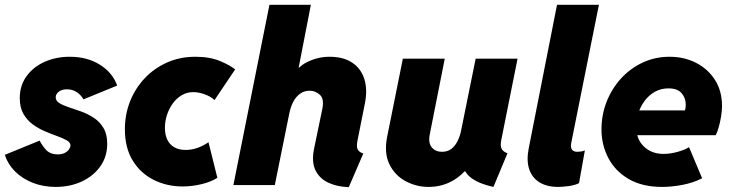

<svg xmlns="http://www.w3.org/2000/svg" viewBox="-22 -772 3050 801"><path d="M210.4 7.8Q158.7 7.8 115 -9.3Q71.3 -26.4 41 -56.6Q10.7 -86.9 -2 -126L143.6 -185.5Q150.9 -168.9 168.7 -148.4Q186.5 -127.9 219.2 -127.9Q236.3 -127.9 248 -134Q259.8 -140.1 265.9 -148.9Q272 -157.7 272 -165Q272 -177.7 256.6 -186.5Q241.2 -195.3 217.3 -203.9Q193.4 -212.4 166.3 -223.9Q139.2 -235.4 115.2 -252.7Q91.3 -270 75.9 -296.6Q60.5 -323.2 60.5 -362.8Q60.5 -415.5 88.9 -454.3Q117.2 -493.2 164.6 -514.2Q211.9 -535.2 269 -535.2Q341.8 -535.2 394.8 -502Q447.8 -468.8 466.8 -415L326.2 -357.4Q315.9 -376 298.1 -387.7Q280.3 -399.4 257.3 -399.4Q235.8 -399.4 223.1 -389.4Q210.4 -379.4 210.4 -366.2Q210.4 -351.1 226.1 -341.6Q241.7 -332 266.1 -324.2Q290.5 -316.4 317.9 -306.4Q345.2 -296.4 369.6 -280.3Q394 -264.2 409.7 -238Q425.3 -211.9 425.3 -171.9Q425.3 -118.2 396.2 -77.6Q367.2 -37.1 318.6 -14.6Q270 7.8 210.4 7.8Z M739.7 5.9Q674.3 5.9 619.4 -21.5Q564.5 -48.8 531.7 -102.1Q499 -155.3 499 -232.9Q499 -294.4 520.5 -348.9Q542 -403.3 581.5 -445.3Q621.1 -487.3 674.8 -511.2Q728.5 -535.2 793 -535.2Q853.5 -535.2 896 -517.3Q938.5 -499.5 959 -482.4L873 -354.5Q857.9 -369.1 832.3 -378.4Q806.6 -387.7 784.2 -387.7Q757.8 -387.7 736.1 -374.8Q714.4 -361.8 698.7 -340.3Q683.1 -318.8 674.6 -292.5Q666 -266.1 666 -238.8Q666 -210 676 -189.2Q686 -168.5 705.3 -157.5Q724.6 -146.5 752.4 -146.5Q778.3 -146.5 802.7 -155.3Q827.1 -164.1 847.7 -178.7L884.8 -30.3Q859.4 -13.7 819.6 -3.9Q779.8 5.9 739.7 5.9Z M1433.1 8.8Q1384.8 7.3 1347.9 -9.8Q1311 -26.9 1293.9 -62Q1276.9 -97.2 1288.6 -153.3L1322.8 -318.4Q1331.1 -359.9 1312.3 -376.7Q1293.5 -393.6 1270 -393.6Q1248 -393.6 1231 -381.8Q1213.9 -370.1 1202.4 -349.1Q1190.9 -328.1 1185.1 -299.8L1124.5 0H951.7L1102.1 -752H1274.9L1224.1 -490.2H1236.8L1189 -432.6Q1211.9 -489.3 1257.6 -512.2Q1303.2 -535.2 1353 -535.2Q1410.6 -535.2 1447.5 -510.5Q1484.4 -485.8 1498 -442.1Q1511.7 -398.4 1500.5 -341.8L1469.2 -184.6Q1463.9 -157.7 1471.4 -146.7Q1479 -135.7 1493.7 -131.8Z M1766.1 7.8Q1714.4 7.8 1669.7 -16.4Q1625 -40.5 1602.3 -87.4Q1579.6 -134.3 1593.3 -202.1L1658.7 -527.3H1833.5L1771 -211.9Q1763.7 -175.8 1779.3 -157.2Q1794.9 -138.7 1821.8 -138.7Q1844.7 -138.7 1860.6 -150.6Q1876.5 -162.6 1886.7 -183.1Q1897 -203.6 1901.9 -228.5L1962.4 -527.3H2137.2L2068.8 -185.5Q2064 -159.2 2072.8 -147.9Q2081.5 -136.7 2095.2 -132.8L2036.6 7.8Q1970.2 -6.8 1937.7 -34.7Q1905.3 -62.5 1912.6 -106.4L1949.7 -56.6H1874.5L1947.8 -100.6Q1918.5 -49.3 1871.3 -20.8Q1824.2 7.8 1766.1 7.8Z M2306.6 7.8Q2259.8 7.8 2228.8 -11.2Q2197.8 -30.3 2185.8 -66.2Q2173.8 -102.1 2183.6 -152.3L2301.8 -752H2476.6L2361.3 -176.8Q2353.5 -138.7 2387.2 -138.7Q2394 -138.7 2402.8 -140.1Q2411.6 -141.6 2418 -144.5L2393.6 -7.8Q2375.5 1 2349.9 4.4Q2324.2 7.8 2306.6 7.8Z M2740.2 7.8Q2657.7 7.8 2601.3 -24.9Q2544.9 -57.6 2516.1 -112.3Q2487.3 -167 2487.3 -231.9Q2487.3 -293 2508.8 -347.7Q2530.3 -402.3 2568.8 -444.6Q2607.4 -486.8 2659.2 -511Q2710.9 -535.2 2771.5 -535.2Q2832 -535.2 2881.6 -510Q2931.2 -484.9 2960.7 -438.7Q2990.2 -392.6 2990.2 -329.6Q2990.2 -312 2986.6 -288.3Q2982.9 -264.6 2976.8 -242.7Q2970.7 -220.7 2963.9 -208H2609.4L2629.9 -311.5H2835.9Q2837.4 -317.4 2838.1 -323.5Q2838.9 -329.6 2838.9 -335Q2838.9 -363.3 2821.5 -383.3Q2804.2 -403.3 2767.1 -403.3Q2734.9 -403.3 2709.7 -388.9Q2684.6 -374.5 2667.2 -351.1Q2649.9 -327.6 2640.9 -299.8Q2631.8 -272 2631.8 -245.1Q2631.8 -191.9 2664.1 -160.9Q2696.3 -129.9 2746.1 -129.9Q2774.9 -129.9 2806.4 -138.9Q2837.9 -147.9 2852.5 -158.2L2907.2 -28.3Q2870.1 -9.3 2825 -0.7Q2779.8 7.8 2740.2 7.8Z"/></svg>

Font: Reddit Sans Black
Style: Italic
Weight: 900
Italic angle: -11.25°
Designer: Stephen Hutchings
Version: Version 1.013